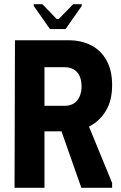

<svg xmlns="http://www.w3.org/2000/svg" viewBox="-20 -891 576 911"><path d="M51 -700H191V0H49ZM305 -700Q365 -700 411.5 -676.5Q458 -653 485 -605.5Q512 -558 512 -487Q512 -414 482.5 -365.5Q453 -317 406.5 -292.5Q360 -268 307 -268H117V-700ZM189 -389H288Q312 -389 330 -400Q348 -411 357.5 -432.5Q367 -454 367 -481Q367 -510 357.5 -530.5Q348 -551 330 -561.5Q312 -572 288 -572H189ZM245 -344 379 -347 512 -23V0H366ZM217 -753 140 -863V-871H181L249 -801H259L327 -871H368V-863L291 -753Z"/></svg>

Font: Phudu SemiBold
Style: Regular
Weight: 600
Version: Version 1.005;gftools[0.9.23]